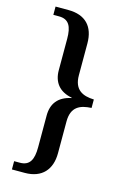

<svg xmlns="http://www.w3.org/2000/svg" viewBox="-132 -821 666 1010"><g transform="rotate(15 200.5 -316.5)"><path d="M40 127H110C203 127 252 71 252 -18V-191C252 -272 300 -291 361 -294V-340C300 -342 252 -363 252 -443V-616C252 -708 203 -760 110 -760H40V-715H71C125 -715 143 -679 143 -612V-441C143 -377 176 -332 246 -319V-317C175 -302 143 -259 143 -194V-21C143 46 125 82 71 82H40Z"/></g></svg>

Font: Noto Serif Tamil SemiCondensed Medium
Style: Regular
Weight: 500
Width: 4
Designer: Indian Type Foundry, Tom Grace, and the Monotype Design Team
Foundry: Monotype Imaging Inc.
Version: Version 2.004